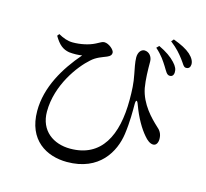

<svg xmlns="http://www.w3.org/2000/svg" viewBox="-122 -968 1244 1162"><g transform="rotate(15 500.0 -387.0)"><path d="M858 -610C873 -609 883 -618 884 -637C885 -656 878 -674 856 -697C833 -722 799 -746 752 -768L737 -753C778 -717 797 -686 815 -658C832 -631 840 -611 858 -610ZM393 55C596 55 673 -86 689 -200C700 -278 699 -350 699 -388C699 -419 708 -420 718 -391C746 -314 781 -256 813 -219C831 -197 851 -182 870 -182C890 -182 899 -202 899 -224C899 -259 883 -278 865 -293C822 -333 752 -402 733 -499C724 -551 723 -610 723 -662C723 -693 703 -718 674 -719C653 -719 635 -699 635 -665C635 -636 645 -590 650 -564C661 -510 663 -464 663 -406C663 -184 587 -28 391 -28C287 -28 198 -88 198 -209C198 -376 307 -519 370 -574C401 -603 437 -613 463 -624C484 -633 490 -642 490 -655C490 -673 454 -704 426 -704C412 -704 405 -697 377 -683C340 -664 288 -653 240 -653C208 -653 179 -664 149 -681L139 -668C169 -617 195 -597 235 -590C263 -587 294 -588 316 -592C221 -482 140 -347 140 -198C140 -15 265 55 393 55ZM941 -682C959 -681 968 -692 969 -709C970 -728 960 -749 936 -771C911 -793 878 -810 827 -829L814 -814C858 -780 879 -754 899 -728C918 -704 926 -682 941 -682Z"/></g></svg>

Font: Source Han Serif CN Medium
Style: Regular
Weight: 500
Designer: Ryoko NISHIZUKA 西塚涼子 (kana & ideographs); Frank Grießhammer (Latin, Greek & Cyrillic); Wenlong ZHANG 张文龙 (bopomofo); San
Foundry: Adobe
Version: Version 2.002;hotconv 1.1.0;makeotfexe 2.6.0